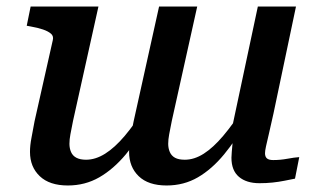

<svg xmlns="http://www.w3.org/2000/svg" viewBox="-20 -558 982 589"><path d="M204 -187Q199 -162 196 -146Q193 -130 193 -117Q193 -103 198 -91.5Q203 -80 214.5 -74Q226 -68 244 -68Q273 -68 302.5 -86.5Q332 -105 362.5 -141Q393 -177 426 -230L438 -192Q404 -130 366 -84.5Q328 -39 284.5 -14Q241 11 188 11Q132 11 102 -17.5Q72 -46 72 -92Q72 -112 76.5 -135Q81 -158 86 -186L142 -435Q145 -447 136.5 -454.5Q128 -462 112 -467.5Q96 -473 73 -477L62 -479L74 -538H282ZM819 -210Q811 -173 805 -148Q799 -123 796 -109Q793 -95 793 -88Q793 -77 799 -72Q805 -67 818 -67Q840 -67 861.5 -71Q883 -75 898 -76L885 -10Q870 -7 852.5 -3.5Q835 0 816 2Q797 4 776 4Q736 4 713 -15.5Q690 -35 690 -74Q690 -80 691 -92Q692 -104 693.5 -120Q695 -136 697 -154L688 -148L771 -538H888ZM507 -187Q502 -162 499 -146Q496 -130 496 -117Q496 -103 501 -91.5Q506 -80 517 -74Q528 -68 547 -68Q576 -68 605 -86.5Q634 -105 664.5 -141Q695 -177 729 -230L740 -192Q705 -130 667.5 -84.5Q630 -39 587 -14Q544 11 491 11Q435 11 405.5 -17.5Q376 -46 376 -92Q376 -105 378 -119.5Q380 -134 383 -151Q386 -168 390 -186L468 -538H585Z"/></svg>

Font: Roboto Serif Medium
Style: Italic
Weight: 500
Italic angle: -10°
Designer: Greg Gazdowicz
Foundry: Commercial Type
Version: Version 1.008